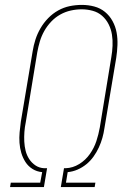

<svg xmlns="http://www.w3.org/2000/svg" viewBox="-20 -763 540 783"><path d="M21 0 24 -18H144L152 -61Q130 -63 112.5 -74Q95 -85 84 -102Q73 -119 67 -139Q61 -159 59.5 -180.5Q58 -202 60 -223.5Q62 -245 65 -267L113 -553Q117 -578 124.5 -601.5Q132 -625 145 -647.5Q158 -670 176.5 -689Q195 -708 217.5 -720.5Q240 -733 264.5 -738Q289 -743 314 -743Q340 -743 364.5 -736.5Q389 -730 408 -714.5Q427 -699 439 -677Q451 -655 455.5 -630.5Q460 -606 459 -579.5Q458 -553 454 -527L406 -241Q403 -220 397.5 -200.5Q392 -181 383 -161.5Q374 -142 361.5 -124.5Q349 -107 332.5 -93.5Q316 -80 296.5 -71.5Q277 -63 256 -61L249 -18H369L366 0H228L241 -77H248Q277 -78 303 -94Q329 -110 346.5 -135Q364 -160 373 -187.5Q382 -215 387 -243L434 -530Q438 -553 439 -576.5Q440 -600 436.5 -622Q433 -644 423 -664Q413 -684 396.5 -698.5Q380 -713 358 -719Q336 -725 313 -725Q291 -725 268.5 -720Q246 -715 225.5 -703.5Q205 -692 188.5 -674.5Q172 -657 160.5 -636.5Q149 -616 142.5 -594Q136 -572 132 -550L85 -264Q81 -245 79.5 -225Q78 -205 79 -185.5Q80 -166 84.5 -148Q89 -130 99 -114.5Q109 -99 124.5 -88.5Q140 -78 160 -77H172L159 0Z"/></svg>

Font: Iosevka Curly Slab ThObl
Style: Regular
Weight: 100
Italic angle: -9°
Monospace: yes
Designer: Belleve Invis
Foundry: Belleve Invis
Version: Version 11.0.0; ttfautohint (v1.8.3)